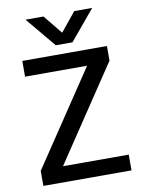

<svg xmlns="http://www.w3.org/2000/svg" viewBox="-96 -954 775 1021"><g transform="rotate(-10 292.0 -443.5)"><path d="M339 -725H249L114 -887H211L294 -785L377 -887H474ZM516 -674V-595L175 -85H530V0H54V-81L394 -589H59V-674Z"/></g></svg>

Font: Hind Medium
Style: Regular
Weight: 500
Designer: Manushi Parikh, Satya Rajpurohit
Foundry: Indian Type Foundry
Version: Version 1.201;PS 1.0;hotconv 1.0.78;makeotf.lib2.5.61930; tt